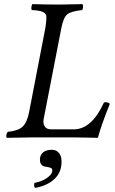

<svg xmlns="http://www.w3.org/2000/svg" viewBox="-20 -667 559 932"><path d="M250 -645H277.8Q302.7 -645 380.9 -647Q383.8 -640.1 382.8 -630.6Q381.8 -621.1 378.9 -618.2Q323.7 -612.3 305.7 -596.7Q287.6 -581.1 277.8 -530.8L191.9 -88.9Q188 -67.9 197 -53.5Q206.1 -39.1 228 -39.1H337.9Q425.3 -39.1 484.9 -169.9Q502.9 -173.3 513.2 -163.1Q472.7 -63 455.1 2Q452.6 2 404.3 1Q356 0 340.8 0H134.8Q103 0 13.2 2Q5.9 -8.3 17.1 -26.9Q67.9 -31.7 89.6 -52Q111.3 -72.3 121.1 -122.1L198.2 -521Q205.1 -555.7 205.1 -585Q205.1 -601.1 188.2 -608.9Q171.4 -616.7 133.8 -618.2Q130.9 -626.5 132.8 -635.5Q134.8 -644.5 137.2 -647Q203.6 -645 250 -645ZM231.9 60.1Q253.4 60.1 266.1 75.4Q278.8 90.8 278.8 117.2Q278.8 171.4 242.4 203.6Q206.1 235.8 149.9 245.1Q143.6 237.3 147 221.2Q164.6 217.3 182.1 210.7Q199.7 204.1 216.8 189.9Q233.9 175.8 233.9 159.2Q233.9 151.9 227.8 148.7Q221.7 145.5 212.9 144.3Q204.1 143.1 195.1 140.9Q186 138.7 179.9 130.4Q173.8 122.1 173.8 107.9Q173.8 85.4 189 72.8Q204.1 60.1 231.9 60.1Z"/></svg>

Font: Common Serif
Style: Italic
Weight: 400
Italic angle: -12°
Designer: Philipp H. Poll, Khaled Hosny
Foundry: Stefan Peev, Context Ltd.
Version: Version 1.026